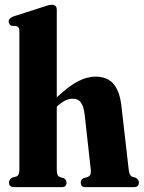

<svg xmlns="http://www.w3.org/2000/svg" viewBox="-20 -768 590 788"><path d="M213 -727V-368.5Q261 -413.5 298.8 -433.5Q336.5 -453.5 371 -453.5Q420.5 -453.5 445.8 -423.8Q471 -394 478 -335.5L508 -74Q510.5 -47.5 522 -43L537.5 -38.5Q550 -30.5 550 -19Q550 0 530 0H330.5Q311.5 0 311.5 -19Q311.5 -30.5 322.5 -36.5L339.5 -41.5Q347 -44.5 350.5 -51.2Q354 -58 352.5 -72L327.5 -297.5Q323.5 -331 312.2 -347Q301 -363 277.5 -363Q249 -363 216 -333L213 -330V-73.5Q213 -58 215.8 -51.2Q218.5 -44.5 225.5 -41.5L242 -36.5Q253 -30 253 -19Q253 0 234.5 0H37.5Q17 0 17 -19Q17 -31 30 -39L46.5 -43.5Q53.5 -46 56.5 -52.5Q59.5 -59 59.5 -73V-638.5Q59.5 -649.5 56.5 -654Q53.5 -658.5 47 -661L28 -662Q15.5 -668 15.5 -679.5Q15.5 -693 34.5 -700.5L158 -740Q172 -745 179.2 -746.8Q186.5 -748.5 193.5 -748.5Q213 -748.5 213 -727Z"/></svg>

Font: Fraunces 144pt Soft
Style: Bold
Weight: 700
Version: Version 1.000;[0bf87f6ff]